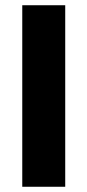

<svg xmlns="http://www.w3.org/2000/svg" viewBox="-20 -713 333 733"><path d="M229 0H65V-693H229Z"/></svg>

Font: FiraGOUPP
Style: Bold
Weight: 700
Designer: bBox Type
Foundry: bBox Type GmbH
Version: Version 1.001